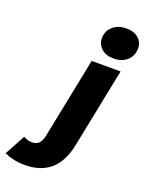

<svg xmlns="http://www.w3.org/2000/svg" viewBox="-362 -893 910 1185"><g transform="rotate(20 92.5 -300.5)"><path d="M-46 203Q-85 203 -119 195.5Q-153 188 -181 175L-108 40Q-83 56 -51 56Q-23 56 -6.5 39Q10 22 17 -15L123 -542H313L208 -21Q164 203 -46 203ZM243 -602Q193 -602 163.5 -629.5Q134 -657 134 -696Q134 -742 168 -773Q202 -804 257 -804Q307 -804 336.5 -778Q366 -752 366 -713Q366 -664 332.5 -633Q299 -602 243 -602Z"/></g></svg>

Font: Montserrat Thin ExtraBold
Style: Italic
Weight: 800
Italic angle: -11.3°
Version: Version 9.000